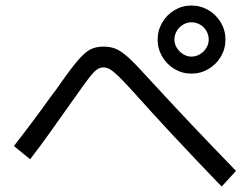

<svg xmlns="http://www.w3.org/2000/svg" viewBox="-20 -729 904 694"><path d="M549.8 -585.9Q549.8 -619.1 566.4 -647.5Q583 -675.8 610.8 -692.4Q638.7 -709 671.9 -709Q705.1 -709 733.4 -692.4Q761.7 -675.8 778.3 -647.5Q794.9 -619.1 794.9 -585.9Q794.9 -552.7 778.3 -524.4Q761.7 -496.1 733.4 -479.5Q705.1 -462.9 671.9 -462.9Q638.7 -462.9 610.8 -479.5Q583 -496.1 566.4 -524.4Q549.8 -552.7 549.8 -585.9ZM734.4 -585.9Q734.4 -602.5 726.1 -617.2Q717.8 -631.8 703.1 -640.1Q688.5 -648.4 671.9 -648.4Q656.2 -648.4 642.1 -640.1Q627.9 -631.8 619.1 -617.2Q610.4 -602.5 610.4 -585.9Q610.4 -570.3 619.1 -556.2Q627.9 -542 642.1 -533.2Q656.2 -524.4 671.9 -524.4Q688.5 -524.4 703.1 -533.2Q717.8 -542 726.1 -556.2Q734.4 -570.3 734.4 -585.9ZM466.8 -391.6Q430.7 -431.6 410.6 -451.2Q390.6 -470.7 378.4 -478Q366.2 -485.4 353.5 -485.4Q340.8 -485.4 329.6 -477.1Q318.4 -468.8 301.3 -446.8Q284.2 -424.8 250 -376L235.4 -355.5Q191.4 -293 160.6 -250Q129.9 -207 88.9 -153.3L30.3 -201.2Q108.4 -301.8 163.1 -378.9Q172.9 -391.6 181.6 -403.3Q190.4 -415 198.2 -426.8Q239.3 -485.4 263.2 -512.7Q287.1 -540 306.6 -550.3Q326.2 -560.5 353.5 -560.5Q379.9 -560.5 399.4 -552.2Q418.9 -543.9 444.3 -521Q469.7 -498 514.6 -448.2Q589.8 -366.2 663.6 -288.1Q737.3 -210 833 -111.3L781.2 -54.7Q592.8 -250 466.8 -391.6Z"/></svg>

Font: Pretendard GOV Variable
Style: Regular
Weight: 400
Designer: Base glyphs from Inter by Rasmus Andersson; Hangul glyphs from Noto Sans CJK(Source Han Sans) by Jang Soo-young and Kang
Foundry: Kil Hyung-jin
Version: Version 1.307;Glyphs 3.2 (3192)